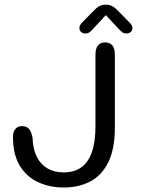

<svg xmlns="http://www.w3.org/2000/svg" viewBox="-20 -803 659 833"><path d="M256.3 10.5Q195.5 10.5 145.4 -12.6Q95.3 -35.7 65.8 -84.2Q36.3 -132.8 36.3 -209.3Q36.3 -231.8 47 -243.8Q57.7 -255.8 75.3 -255.8Q96.2 -255.8 106.6 -242.8Q117 -229.8 121.2 -204.8Q123 -155.3 140.1 -121.9Q157.2 -88.5 186.8 -71.8Q216.5 -55 256.2 -55Q301.8 -55 332.4 -76.8Q363 -98.5 378.6 -143.1Q394.2 -187.7 394.2 -255.8V-565.2Q394.2 -619 436.2 -619Q478.3 -619 478.3 -565.2V-250.5Q478.3 -156.7 450 -99.3Q421.7 -42 371.7 -15.8Q321.7 10.5 256.3 10.5ZM542.7 -704.5Q554.7 -692 554.7 -680.8Q554.7 -670.7 547.2 -664.2Q539.8 -657.8 527.8 -657.8Q517.2 -657.8 509.7 -663.6Q502.2 -669.3 493.5 -679.2L439.2 -737.3L384.7 -678.8Q375.8 -668.7 368.6 -663.2Q361.3 -657.8 350.3 -657.8Q338.7 -657.8 331.6 -664.4Q324.5 -671 324.5 -681.5Q324.5 -686.5 327.1 -692.5Q329.7 -698.5 335.5 -704.5L382.3 -752.2Q396.5 -767.7 409.1 -775.2Q421.7 -782.7 438.8 -782.7Q456.5 -782.7 469 -775.2Q481.5 -767.8 495.8 -752.2Z"/></svg>

Font: Sono ExtraLight
Style: Regular
Weight: 200
Designer: Tyler Finck
Foundry: Tyler Finck
Version: Version 2.112